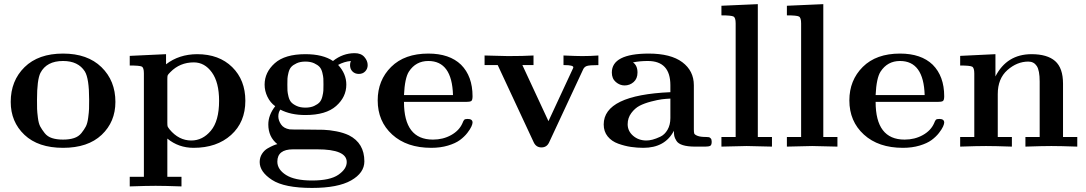

<svg xmlns="http://www.w3.org/2000/svg" viewBox="-20 -714 5289 935"><path d="M32.2 -217.8Q32.2 -320.8 99.6 -387Q167 -453.1 287.1 -453.1Q406.2 -453.1 474.1 -387Q542 -320.8 542 -217.8Q542 -120.6 475.1 -57.4Q408.2 5.9 287.1 5.9Q166 5.9 99.1 -57.4Q32.2 -120.6 32.2 -217.8ZM160.2 -229Q160.2 -199.2 160.6 -183.6Q161.1 -168 164.6 -140.4Q168 -112.8 176 -97.9Q184.1 -83 197.5 -65.9Q210.9 -48.8 233.4 -41.5Q255.9 -34.2 286.9 -34.2Q317.9 -34.2 340.3 -41.5Q362.8 -48.8 376.5 -65.9Q390.1 -83 397.9 -97.9Q405.8 -112.8 409.4 -140.4Q413.1 -168 413.6 -183.6Q414.1 -199.2 414.1 -229Q414.1 -332 393.1 -366.2Q360.8 -417 287.1 -417Q207 -417 176.8 -358.9Q160.2 -325.2 160.2 -229Z M611.8 147H680.7V-356.9Q680.7 -384.8 670.2 -389.9Q659.7 -395 611.8 -395V-441.9L788.6 -450.2V-400.9Q851.6 -449.7 939.9 -450.2Q1046.9 -450.2 1110.8 -387.2Q1174.8 -324.2 1174.8 -223.1Q1174.8 -119.1 1105.2 -56.6Q1035.6 5.9 922.9 5.9Q849.6 5.9 794.9 -39.1V147H863.8V193.8Q779.8 190.9 737.8 190.9Q695.8 190.9 611.8 193.8ZM794.9 -117.2Q794.9 -102.1 796.4 -98.1Q797.9 -94.2 805.7 -84Q850.6 -29.8 911.6 -29.8Q966.8 -29.8 1006.8 -77.4Q1046.9 -125 1046.9 -223.1Q1046.9 -313 1011.7 -361.6Q976.6 -410.2 923.8 -410.2Q856 -410.2 809.6 -362.8Q798.3 -351.6 796.6 -347.2Q794.9 -342.8 794.9 -329.1Z M1244.6 75.2Q1244.6 53.2 1255.6 35.6Q1266.6 18.1 1283.4 8.5Q1300.3 -1 1310.8 -5.4Q1321.3 -9.8 1330.6 -12.2Q1286.6 -47.4 1286.6 -107.9Q1286.6 -153.8 1320.3 -196.8Q1296.4 -213.9 1282.5 -242.4Q1268.6 -271 1268.6 -301.8Q1268.6 -361.8 1317.9 -406Q1367.2 -450.2 1467.3 -450.2Q1552.2 -450.2 1601.6 -417Q1649.4 -455.1 1707.5 -455.1Q1738.3 -455.1 1754.4 -436.5Q1770.5 -418 1770.5 -397Q1770.5 -378.9 1758.5 -366.5Q1746.6 -354 1727.5 -354Q1708.5 -354 1696.5 -366Q1684.6 -377.9 1684.6 -397Q1684.6 -406.7 1688.5 -417Q1656.2 -414.1 1626.5 -397.9Q1666.5 -355 1666.5 -301.8Q1666.5 -241.7 1616.9 -197.8Q1567.4 -153.8 1467.3 -153.8Q1395.5 -153.8 1345.2 -180.2Q1335.4 -167 1335.4 -147Q1335.4 -127.9 1348.4 -108.4Q1361.3 -88.9 1390.6 -84Q1395.5 -83 1467.3 -83Q1527.3 -83 1555.4 -82Q1583.5 -81.1 1617.9 -74.5Q1652.3 -67.9 1679.2 -55.2Q1754.4 -17.1 1754.4 71.8Q1754.4 127.9 1689.9 164.6Q1625.5 201.2 1499.5 201.2Q1364.7 201.2 1304.7 162.1Q1244.6 123 1244.6 75.2ZM1330.6 73.2Q1330.6 111.3 1373 138.2Q1415.5 165 1499.5 165Q1587.4 165 1627.9 137Q1668.5 108.9 1668.5 75.2Q1668.5 13.2 1524.4 13.2H1407.2Q1330.6 13.2 1330.6 73.2ZM1379.9 -331.3Q1379.4 -320.8 1379.4 -302Q1379.4 -283.2 1379.9 -272.7Q1380.4 -262.2 1384.8 -244.1Q1389.2 -226.1 1398.2 -216.1Q1407.2 -206.1 1424.8 -198Q1442.4 -189.9 1467.3 -189.9Q1492.2 -189.9 1509.8 -198Q1527.3 -206.1 1536.4 -216.1Q1545.4 -226.1 1549.8 -244.1Q1554.2 -262.2 1554.7 -272.7Q1555.2 -283.2 1555.2 -302Q1555.2 -320.8 1554.7 -331.3Q1554.2 -341.8 1549.8 -359.9Q1545.4 -377.9 1536.4 -387.9Q1527.3 -397.9 1509.8 -406Q1492.2 -414.1 1467.3 -414.1Q1442.4 -414.1 1424.8 -406Q1407.2 -397.9 1398.2 -387.9Q1389.2 -377.9 1384.8 -359.9Q1380.4 -341.8 1379.9 -331.3Z M1819.3 -225.1Q1819.3 -323.2 1884.8 -388.2Q1950.2 -453.1 2065.9 -453.1Q2168.9 -453.1 2225.1 -398.9Q2281.2 -342.8 2281.2 -245.1Q2281.2 -226.1 2274.7 -221.9Q2268.1 -217.8 2249 -217.8H1947.3Q1947.3 -34.2 2087.9 -34.2Q2088.4 -34.2 2088.9 -34.2Q2137.7 -34.2 2177 -56.2Q2216.3 -78.1 2231.9 -113.8Q2236.8 -127 2241 -130.9Q2245.1 -134.8 2257.3 -134.8Q2281.2 -134.8 2281.2 -117.2Q2281.2 -110.4 2275.6 -97.7Q2270 -85 2255.6 -66.4Q2241.2 -47.9 2219.7 -32Q2198.2 -16.1 2161.6 -5.1Q2125 5.9 2080.1 5.9Q1960.9 5.9 1890.1 -58.6Q1819.3 -123 1819.3 -225.1ZM1947.3 -251H2186Q2181.2 -417 2065.9 -417Q2004.9 -417 1971.2 -365.2Q1951.2 -334 1947.3 -251Z M2339.8 -397V-443.8Q2349.6 -443.8 2393.8 -442.4Q2438 -440.9 2454.1 -440.9Q2528.3 -440.9 2578.1 -443.8V-397H2523.9L2650.9 -124L2767.1 -374Q2772 -383.8 2772 -386.2Q2772 -397 2728 -397Q2726.1 -397 2724.1 -397V-443.8Q2787.1 -440.9 2814.9 -440.9Q2856 -440.9 2894 -443.8V-397Q2850.1 -397 2837.6 -392.6Q2825.2 -388.2 2819.8 -376L2653.8 -20Q2642.6 3.9 2616.7 3.9Q2590.8 3.9 2579.1 -21L2403.8 -397Z M2919.9 -107.9Q2919.9 -251 3244.6 -265.1V-298.8Q3244.6 -417 3134.8 -417Q3095.7 -417 3062.5 -410.2Q3084.5 -395 3084.5 -360.8Q3084.5 -331.1 3065.7 -314.5Q3046.9 -297.9 3021.5 -297.9Q2998.5 -297.9 2979 -314.5Q2959.5 -331.1 2959.5 -360.8Q2959.5 -452.6 3138.7 -453.1Q3246.6 -453.1 3302.7 -411.1Q3358.9 -369.1 3358.9 -298.8V-84Q3358.9 -69.8 3360.8 -64Q3362.8 -58.1 3376.7 -52.5Q3390.6 -46.9 3419.9 -46.9Q3428.7 -46.9 3432.6 -45.9Q3436.5 -44.9 3441.2 -40Q3445.8 -35.2 3445.8 -23.9Q3445.8 -7.8 3438.7 -3.9Q3431.6 0 3413.6 0H3365.7Q3328.6 0 3305.7 -7.1Q3282.7 -14.2 3274.2 -28.1Q3265.6 -42 3263.7 -51.5Q3261.7 -61 3261.7 -77.1Q3218.8 5.9 3112.8 5.9Q3083 5.9 3052.7 1.5Q3022.5 -2.9 2990.5 -14.4Q2958.5 -25.9 2939.2 -49.8Q2919.9 -73.7 2919.9 -107.9ZM3036.6 -108.9Q3036.6 -75.7 3063.2 -52.7Q3089.8 -29.8 3127.9 -29.8Q3141.1 -29.8 3157.5 -33.9Q3173.8 -38.1 3195.3 -48.1Q3216.8 -58.1 3230.7 -82Q3244.6 -106 3244.6 -139.2V-233.9Q3222.7 -232.9 3203.1 -230.5Q3183.6 -228 3150.6 -219.5Q3117.7 -210.9 3094.7 -199Q3071.8 -187 3054.2 -163.3Q3036.6 -139.6 3036.6 -108.9Z M3493.2 0V-46.9H3562.5V-600.1Q3562.5 -627.9 3552 -633.5Q3541.5 -639.2 3493.2 -639.2V-686L3670.4 -693.8V-46.9H3739.3V0Q3637.2 -2.9 3616.2 -2.9Q3589.4 -2.9 3493.2 0Z M3812 0V-46.9H3881.3V-600.1Q3881.3 -627.9 3870.8 -633.5Q3860.4 -639.2 3812 -639.2V-686L3989.3 -693.8V-46.9H4058.1V0Q3956.1 -2.9 3935.1 -2.9Q3908.2 -2.9 3812 0Z M4116.2 -225.1Q4116.2 -323.2 4181.6 -388.2Q4247.1 -453.1 4362.8 -453.1Q4465.8 -453.1 4522 -398.9Q4578.1 -342.8 4578.1 -245.1Q4578.1 -226.1 4571.5 -221.9Q4564.9 -217.8 4545.9 -217.8H4244.1Q4244.1 -34.2 4384.8 -34.2Q4385.3 -34.2 4385.7 -34.2Q4434.6 -34.2 4473.9 -56.2Q4513.2 -78.1 4528.8 -113.8Q4533.7 -127 4537.8 -130.9Q4542 -134.8 4554.2 -134.8Q4578.1 -134.8 4578.1 -117.2Q4578.1 -110.4 4572.5 -97.7Q4566.9 -85 4552.5 -66.4Q4538.1 -47.9 4516.6 -32Q4495.1 -16.1 4458.5 -5.1Q4421.9 5.9 4377 5.9Q4257.8 5.9 4187 -58.6Q4116.2 -123 4116.2 -225.1ZM4244.1 -251H4482.9Q4478 -417 4362.8 -417Q4301.8 -417 4268.1 -365.2Q4248 -334 4244.1 -251Z M4655.8 0V-46.9H4724.6V-356Q4724.6 -383.8 4714.1 -389.4Q4703.6 -395 4655.8 -395V-441.9L4827.6 -450.2V-341.8Q4882.8 -449.7 5002.9 -450.2Q5080.1 -450.2 5118.4 -416.5Q5156.7 -382.8 5156.7 -306.2V-46.9H5226.1V0Q5142.1 -2.9 5099.9 -2.9Q5057.6 -2.9 4973.6 0V-46.9H5043V-316.9Q5043 -371.1 5028.8 -392.6Q5014.6 -414.1 4987.8 -414.1Q4932.6 -414.1 4885.7 -372.6Q4838.9 -331.1 4838.9 -255.9V-46.9H4907.7V0Q4823.7 -2.9 4781.7 -2.9Q4739.7 -2.9 4655.8 0Z"/></svg>

Font: CMU Serif
Style: Bold
Weight: 700
Version: Version 0.7.0